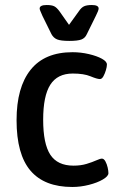

<svg xmlns="http://www.w3.org/2000/svg" viewBox="-20 -738 468 765"><path d="M268 7Q157 7 101.5 -58Q46 -123 46 -259Q46 -390 102 -460Q158 -530 269 -530Q302 -530 334 -522.5Q366 -515 386 -504Q406 -493 406 -481Q406 -472 402 -458.5Q398 -445 392 -434Q386 -423 378 -423Q367 -423 340.5 -434Q314 -445 270 -445Q209 -445 180.5 -400.5Q152 -356 152 -261Q152 -165 180.5 -121.5Q209 -78 273 -78Q302 -78 325 -85Q348 -92 363.5 -99Q379 -106 386 -106Q394 -106 400 -95Q406 -84 409 -70.5Q412 -57 412 -48Q412 -36 390 -23Q368 -10 334.5 -1.5Q301 7 268 7ZM346 -718Q373 -718 373 -704Q373 -700 370 -692.5Q367 -685 362 -675L326 -602Q319 -586 304 -580.5Q289 -575 256 -575Q222 -575 207.5 -581Q193 -587 185 -602L149 -675Q145 -685 141.5 -692.5Q138 -700 138 -704Q138 -718 166 -718Q186 -718 196 -713Q206 -708 217 -693L255 -639L294 -693Q304 -708 315 -713Q326 -718 346 -718Z"/></svg>

Font: Asap Semi Condensed Medium
Style: Regular
Weight: 500
Width: 4
Designer: Pablo Cosgaya
Foundry: Omnibus-Type
Version: Version 3.001; ttfautohint (v1.8.4.7-5d5b)